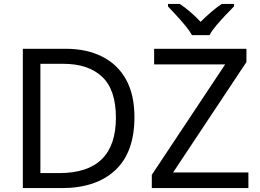

<svg xmlns="http://www.w3.org/2000/svg" viewBox="-20 -964 1332 984"><path d="M669 -364Q669 -183 570.5 -91.5Q472 0 296 0H97V-714H317Q424 -714 503.5 -674Q583 -634 626 -556.5Q669 -479 669 -364ZM574 -361Q574 -504 503.5 -570.5Q433 -637 304 -637H187V-77H284Q574 -77 574 -361ZM1253 0H758V-68L1134 -634H770V-714H1243V-646L867 -80H1253ZM964 -784Q951 -807 929 -833.5Q907 -860 883 -886Q859 -912 841 -931V-944H901Q927 -927 955 -903Q983 -879 1008 -852Q1035 -879 1063 -903Q1091 -927 1117 -944H1179V-931Q1160 -912 1135.5 -886Q1111 -860 1088.5 -833.5Q1066 -807 1054 -784Z"/></svg>

Font: Noto IKEA Arabic
Style: Regular
Weight: 400
Designer: Monotype Design Team
Foundry: Monotype Imaging Inc.
Version: Version 1.200